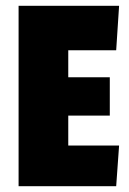

<svg xmlns="http://www.w3.org/2000/svg" viewBox="-20 -641 444 661"><path d="M380 0H44V-621H390L380 -468H215V-375H358V-243H215V-140H390Z"/></svg>

Font: Passion One
Style: Regular
Weight: 400
Designer: Alejandro Lo Celso
Foundry: Fontstage
Version: Version 1.002